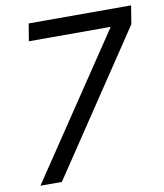

<svg xmlns="http://www.w3.org/2000/svg" viewBox="-82 -796 739 863"><g transform="rotate(-10 287.5 -364.0)"><path d="M32.7 0 466.8 -647V-648.4H94.2L107.4 -727.5H574.7L561 -643.6L130.4 0Z"/></g></svg>

Font: Inter 28pt
Style: Italic
Weight: 400
Italic angle: -9.3988°
Designer: Rasmus Andersson
Foundry: rsms
Version: Version 4.001;git-66647c0bb